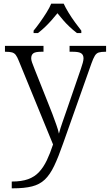

<svg xmlns="http://www.w3.org/2000/svg" viewBox="-20 -786 598 1046"><path d="M44 203Q98 203 133.5 190Q169 177 193 151Q217 125 235 87.5Q253 50 269 1L83 -453Q74 -476 66 -486.5Q58 -497 45.5 -500.5Q33 -504 10 -504H7V-536H217V-504H204Q173 -504 161.5 -495.5Q150 -487 150 -468Q150 -459 154.5 -446Q159 -433 169 -408L243 -222Q254 -196 265.5 -165Q277 -134 287 -106Q297 -78 301 -58Q309 -88 320.5 -120.5Q332 -153 345 -191L421 -412Q427 -429 431 -444Q435 -459 435 -468Q435 -487 422.5 -495.5Q410 -504 378 -504H359V-536H558V-504H554Q531 -504 518 -500Q505 -496 496.5 -482Q488 -468 478 -440L324 -5Q298 70 275 118Q252 166 224 192.5Q196 219 154.5 229.5Q113 240 50 240H44ZM163 -619Q179 -638 197.5 -664Q216 -690 233 -717Q250 -744 259 -766H327Q337 -744 353.5 -717Q370 -690 389 -664Q408 -638 423 -619V-606H399Q377 -623 358.5 -640.5Q340 -658 324 -676.5Q308 -695 293 -714Q278 -695 261.5 -676.5Q245 -658 227 -640.5Q209 -623 187 -606H163Z"/></svg>

Font: Noto Serif Hebrew Light
Style: Regular
Weight: 300
Version: Version 2.003